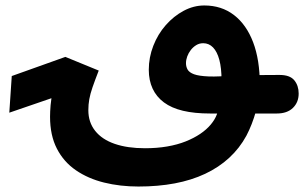

<svg xmlns="http://www.w3.org/2000/svg" viewBox="-20 -410 1112 702"><path d="M1002 -136Q1040 -136 1056 -116.5Q1072 -97 1072 -68Q1072 -36 1051 -15.5Q1030 5 992 5H748Q691 5 649 -5Q607 -15 579.5 -35.5Q552 -56 538 -86Q524 -116 524 -155Q524 -200 540.5 -242.5Q557 -285 586 -318Q615 -351 651.5 -370.5Q688 -390 727 -390Q790 -390 835.5 -355Q881 -320 905.5 -255.5Q930 -191 930 -100Q930 -54 916 -4Q902 46 881 86Q856 132 818 167Q780 202 730 225.5Q680 249 619 260.5Q558 272 486 272Q419 272 360.5 257.5Q302 243 257.5 212.5Q213 182 188 133.5Q163 85 163 17Q163 -1 165 -25.5Q167 -50 173.5 -79.5Q180 -109 192 -140L215 -67L14 2L23 -132L219 -202L341 -152Q327 -116 318.5 -91.5Q310 -67 306.5 -47.5Q303 -28 303 -7Q303 37 328 68.5Q353 100 399.5 116Q446 132 510 132Q554 132 591.5 125.5Q629 119 659 107Q689 95 712 79.5Q735 64 750.5 45.5Q766 27 773 8Q782 -18 786 -50Q790 -82 790 -117Q790 -161 782 -191Q774 -221 759 -236.5Q744 -252 723 -252Q709 -252 697.5 -245Q686 -238 677.5 -227Q669 -216 664.5 -203.5Q660 -191 660 -179Q660 -166 666 -155.5Q672 -145 689.5 -138.5Q707 -132 743 -130.5Q779 -129 839 -135Z"/></svg>

Font: Noto Sans
Style: Bold
Weight: 700
Designer: Monotype Design Team
Foundry: Monotype Imaging Inc.
Version: Version 2.000;GOOG;noto-source:20170915:90ef993387c0; ttfaut